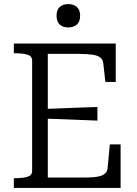

<svg xmlns="http://www.w3.org/2000/svg" viewBox="-20 -924 672 944"><path d="M573 -214V0H48V-48H58Q93 -48 115.5 -55Q138 -62 138 -84V-626Q138 -648 115.5 -655Q93 -662 58 -662H48V-710H549V-521H498L488 -612Q486 -631 473.5 -641Q461 -651 435 -655Q409 -659 368 -659H215V-51H389Q420 -51 442.5 -53Q465 -55 479 -60.5Q493 -66 500.5 -75Q508 -84 509 -98L520 -214ZM193 -388Q238 -390 282 -391.5Q326 -393 370.5 -395Q415 -397 459 -398V-331Q415 -333 371 -334.5Q327 -336 282.5 -338Q238 -340 193 -341ZM316 -789Q290 -789 274 -803Q258 -817 258 -847Q258 -876 274 -890Q290 -904 316 -904Q341 -904 357.5 -890Q374 -876 374 -847Q374 -817 357.5 -803Q341 -789 316 -789Z"/></svg>

Font: Roboto Serif SemiCondensed Light
Style: Regular
Weight: 300
Width: 4
Designer: Greg Gazdowicz
Foundry: Commercial Type
Version: Version 1.007